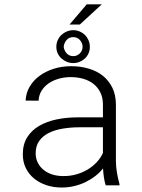

<svg xmlns="http://www.w3.org/2000/svg" viewBox="-20 -837 640 867"><path d="M457.5 0Q452.1 -16.1 449.2 -35.9Q446.3 -55.7 445.3 -76.2Q430.2 -57.6 410.2 -42Q390.1 -26.4 366.5 -14.9Q342.8 -3.4 315.4 3.2Q288.1 9.8 258.3 9.8Q221.2 9.8 189.2 -1Q157.2 -11.7 133.5 -31.2Q109.9 -50.8 96.4 -78.4Q83 -106 83 -140.1Q83 -185.5 103 -217.3Q123 -249 157.2 -268.8Q191.4 -288.6 236.3 -297.9Q281.2 -307.1 330.6 -307.1H444.8V-367.2Q444.3 -397 433.1 -419.7Q421.9 -442.4 402.6 -457.8Q383.3 -473.1 356.7 -481Q330.1 -488.8 298.8 -488.8Q270.5 -488.8 244.9 -481.4Q219.2 -474.1 199.5 -460.4Q179.7 -446.8 167.5 -427Q155.3 -407.2 154.3 -382.3L95.7 -382.8Q97.2 -416.5 113.5 -444.8Q129.9 -473.1 157.7 -493.9Q185.5 -514.6 222.4 -526.4Q259.3 -538.1 301.3 -538.1Q343.3 -538.1 380.1 -527.3Q417 -516.6 444.1 -495.1Q471.2 -473.6 487.1 -441.4Q502.9 -409.2 503.4 -366.2V-110.4Q503.4 -84 508.1 -57.1Q512.7 -30.3 519.5 -5.9L520 0ZM264.6 -42Q295.4 -41.5 323.5 -49.3Q351.6 -57.1 375 -71Q398.4 -85 416.5 -104.2Q434.6 -123.5 444.8 -146.5V-262.2H338.4Q299.8 -262.2 264.2 -256.3Q228.5 -250.5 201.2 -237.1Q173.8 -223.6 157.5 -201.2Q141.1 -178.7 141.1 -145Q141.1 -121.1 150.9 -102.1Q160.6 -83 177.2 -69.6Q193.8 -56.2 216.3 -49.1Q238.8 -42 264.6 -42ZM371.6 -817.4H439.5L340.3 -726.1H293.9ZM234.4 -625.5Q234.4 -641.6 240.5 -655.3Q246.6 -668.9 257.1 -679Q267.6 -689 281.5 -694.8Q295.4 -700.7 311 -700.7Q326.2 -700.7 339.8 -694.8Q353.5 -689 363.8 -678.7Q374 -668.5 379.9 -654.8Q385.7 -641.1 385.7 -625.5Q385.7 -609.9 379.9 -596.4Q374 -583 363.8 -573.2Q353.5 -563.5 339.8 -557.9Q326.2 -552.2 311 -552.2Q295.4 -552.2 281.7 -557.9Q268.1 -563.5 257.3 -573.2Q246.6 -583 240.5 -596.4Q234.4 -609.9 234.4 -625.5ZM267.6 -625.5Q270 -608.4 281.2 -595.9Q292.5 -583.5 311 -583.5Q319.8 -583.5 327.4 -586.9Q335 -590.3 340.6 -595.9Q346.2 -601.6 349.6 -609.1Q353 -616.7 353 -625.5Q353 -634.3 349.6 -642.3Q346.2 -650.4 340.6 -656.5Q335 -662.6 327.4 -666Q319.8 -669.4 311 -669.4Q292 -669.4 280.8 -656.5Q269.5 -643.6 267.6 -625.5Z"/></svg>

Font: Roboto Mono Light
Style: Regular
Weight: 300
Designer: Google
Version: Version 2.000985; 2015; ttfautohint (v1.3)